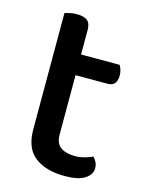

<svg xmlns="http://www.w3.org/2000/svg" viewBox="-98 -668 575 745"><g transform="rotate(15 189.5 -295.5)"><path d="M174 -137Q174 -101 195 -86Q216 -71 254 -71Q271 -71 290 -76Q309 -81 323 -88Q330 -80 335.5 -70Q341 -60 341 -46Q341 -20 314.5 -3Q288 14 234 14Q159 14 114.5 -19.5Q70 -53 70 -130V-597Q77 -599 90 -602Q103 -605 118 -605Q147 -605 160.5 -594Q174 -583 174 -557V-458H329Q333 -452 336.5 -441Q340 -430 340 -418Q340 -375 303 -375H174V-137Z"/></g></svg>

Font: Baloo 2 Latin Medium
Style: Regular
Weight: 500
Designer: Sarang Kulkarni and Ek Type
Foundry: Ek Type
Version: Version 1.001